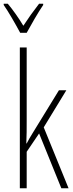

<svg xmlns="http://www.w3.org/2000/svg" viewBox="-37 -1016 396 1036"><path d="M72 -839H107C132 -885 167 -946 196 -989V-996H174C140 -952 117 -920 89 -877C64 -919 31 -965 5 -996H-17V-989C8 -954 46 -887 72 -839ZM107 -365V-760H70V0H107V-197L174 -296L294 0H333L199 -329L321 -529H281L138 -296C126 -277 119 -264 107 -242H105C107 -285 107 -321 107 -365Z"/></svg>

Font: Noto Sans ExtraCondensed ExtraLight
Style: Regular
Weight: 200
Width: 2
Designer: Monotype Design Team
Foundry: Monotype Imaging Inc.
Version: Version 2.013